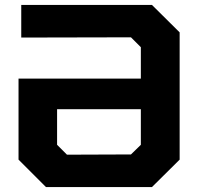

<svg xmlns="http://www.w3.org/2000/svg" viewBox="-20 -757 802 777"><path d="M166 0 55 -111V-439H550V-566L510 -606L66 -605V-737H595L707 -626V-111L595 0ZM251 -131 510 -132 550 -171V-315H211V-171Z"/></svg>

Font: Tomorrow SemiBold
Style: Regular
Weight: 600
Designer: Tony de Marco, Monica Rizzolli
Foundry: Just in Type
Version: Version 2.002